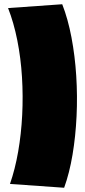

<svg xmlns="http://www.w3.org/2000/svg" viewBox="-20 -842 400 904"><path d="M18 -804 273 -822Q300 -753 316.5 -666Q333 -579 339 -484.5Q345 -390 340.5 -295Q336 -200 321.5 -113.5Q307 -27 282 42L27 24Q51 -45 65.5 -128Q80 -211 84.5 -300.5Q89 -390 83.5 -479.5Q78 -569 61.5 -652Q45 -735 18 -804Z"/></svg>

Font: Gasoek One
Style: Regular
Weight: 400
Designer: Jiashuo Zhang
Foundry: JAMO
Version: Version 1.000; ttfautohint (v1.8.4.7-5d5b);gftools[0.9.29]